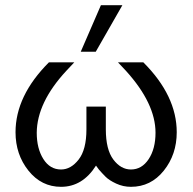

<svg xmlns="http://www.w3.org/2000/svg" viewBox="-20 -713 747 742"><path d="M292 -513 370 -693H453L350 -513ZM40 -202Q40 -343 169 -472H267L236 -439Q123 -317 122 -200Q122 -139 147.5 -98.5Q173 -58 216 -58Q254 -58 284 -96.5Q314 -135 314 -213V-301H389V-213Q389 -135 418 -96.5Q447 -58 486 -58Q528 -58 554.5 -98Q581 -138 581 -200Q581 -313 467 -439L436 -472H534Q663 -343 663 -202Q663 -116 613 -53.5Q563 9 486 9Q456 9 429 -3.5Q402 -16 388 -30Q374 -44 362 -58L351 -73Q299 9 216 9Q140 9 90 -53.5Q40 -116 40 -202Z"/></svg>

Font: Coval
Style: Light
Weight: 300
Foundry: Context Ltd
Version: Version 001.000